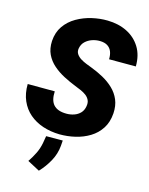

<svg xmlns="http://www.w3.org/2000/svg" viewBox="-140 -808 893 1147"><g transform="rotate(15 306.5 -234.5)"><path d="M390.1 -192.4Q394.5 -215.3 387 -231.4Q379.4 -247.6 364.5 -258.8Q349.6 -270 330.8 -278.1Q312 -286.1 294.4 -293Q256.3 -308.1 219.2 -327.4Q182.1 -346.7 151.9 -373Q121.6 -399.4 104.7 -434.6Q87.9 -469.7 90.3 -517.1Q93.8 -571.3 121.1 -610.4Q148.4 -649.4 191.2 -674.1Q233.9 -698.7 283.4 -710.2Q333 -721.7 380.4 -720.7Q447.8 -719.7 500.7 -693.4Q553.7 -667 584 -617.9Q614.3 -568.8 613.3 -499.5H447.8Q448.7 -526.9 440.7 -547.1Q432.6 -567.4 414.6 -578.9Q396.5 -590.3 367.7 -590.8Q343.8 -591.3 319.8 -583.3Q295.9 -575.2 278.3 -558.6Q260.7 -542 255.9 -515.6Q252.4 -495.6 262.2 -480.7Q272 -465.8 289.1 -455.3Q306.2 -444.8 325 -437.5Q343.8 -430.2 357.9 -424.8Q397.9 -409.7 434.8 -389.4Q471.7 -369.1 500.2 -341.8Q528.8 -314.5 544.2 -278.1Q559.6 -241.7 556.6 -193.8Q552.7 -138.7 527.3 -99.6Q502 -60.5 461.9 -36.1Q421.9 -11.7 374 -0.5Q326.2 10.7 276.9 10.3Q221.7 9.3 173.8 -6.6Q126 -22.5 90.3 -53Q54.7 -83.5 35.2 -128.2Q15.6 -172.9 16.6 -231L184.1 -230.5Q182.6 -203.1 187.7 -182.4Q192.9 -161.6 205.3 -147.7Q217.8 -133.8 237.8 -126.7Q257.8 -119.6 286.1 -119.6Q310.1 -119.6 332.3 -127.2Q354.5 -134.8 370.1 -150.9Q385.7 -167 390.1 -192.4ZM306.2 41 303.7 74.7Q299.3 125 274.4 170.4Q249.5 215.8 214.8 252L139.2 211.9Q159.7 181.6 174.6 151.1Q189.5 120.6 196.3 84.5L203.6 41.5Z"/></g></svg>

Font: Roboto Black
Style: Italic
Weight: 900
Italic angle: -12°
Designer: Christian Robertson
Foundry: Google
Version: Version 3.0; 2020